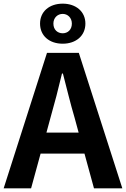

<svg xmlns="http://www.w3.org/2000/svg" viewBox="-24 -1030 689 1050"><path d="M252 -386C274 -463 296 -547 315 -628H320C341 -548 361 -463 384 -386L406 -305H230ZM-4 0H146L198 -190H438L490 0H645L407 -741H233ZM319 -848C291 -848 268 -867 268 -901C268 -933 291 -954 319 -954C346 -954 369 -933 369 -901C369 -867 346 -848 319 -848ZM319 -791C391 -791 443 -834 443 -901C443 -967 391 -1010 319 -1010C246 -1010 195 -967 195 -901C195 -834 246 -791 319 -791Z"/></svg>

Font: Source Han Sans CN
Style: Bold
Weight: 700
Designer: Ryoko NISHIZUKA 西塚涼子 (kana, bopomofo & ideographs); Paul D. Hunt (Latin, Greek & Cyrillic); Sandoll Communications 산돌커뮤니
Foundry: Adobe
Version: Version 2.001;hotconv 1.0.107;makeotfexe 2.5.65593